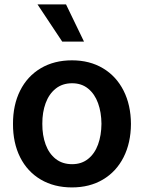

<svg xmlns="http://www.w3.org/2000/svg" viewBox="-20 -820 637 851"><path d="M37.6 -270.6Q37.3 -354.4 69.2 -418.3Q101.2 -482.2 160.5 -517.4Q219.8 -552.6 299 -552.6Q377.5 -552.6 436.4 -517.4Q495.4 -482.2 527.7 -418.3Q560 -354.4 560.4 -270.6Q560 -186.8 527.7 -123Q495.4 -59.3 436.4 -24.3Q377.5 10.7 299 10.7Q219.8 10.7 160.5 -24.3Q101.2 -59.3 69.2 -123Q37.3 -186.8 37.6 -270.6ZM429.7 -271.3Q429.3 -322.1 414.6 -362.7Q399.9 -403.4 370.7 -427.2Q341.6 -451 299.7 -451Q256.7 -451 226.9 -427.2Q197.1 -403.4 182.2 -362.7Q167.3 -322.1 167.6 -271.3Q167.3 -220.2 182.2 -179.7Q197.1 -139.2 226.7 -115.8Q256.4 -92.3 299.7 -92.3Q341.6 -92.3 370.7 -115.8Q399.9 -139.2 414.6 -179.7Q429.3 -220.2 429.7 -271.3ZM352.3 -635.7H255.7L146.3 -800.4H272.7Z"/></svg>

Font: Riot Sans
Style: Bold
Weight: 600
Designer: Rasmus Andersson
Foundry: rsms
Version: Version 4.001